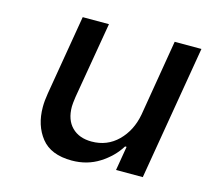

<svg xmlns="http://www.w3.org/2000/svg" viewBox="-83 -623 789 728"><g transform="rotate(15 311.0 -259.0)"><path d="M533 0H428L444 -95H438Q411 -51 363.5 -21Q316 9 256 9Q174 9 136 -39Q98 -87 98 -159Q98 -183 103 -213L156 -527H259L208 -228Q204 -200 204 -189Q204 -137 232.5 -108.5Q261 -80 310 -80Q371 -80 413 -121.5Q455 -163 467 -228L517 -527H622Z"/></g></svg>

Font: Be Vietnam Medium
Style: Italic
Weight: 500
Italic angle: -9.444°
Designer: Gabriel Lam
Foundry: TypeRant
Version: Version 3.000